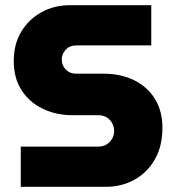

<svg xmlns="http://www.w3.org/2000/svg" viewBox="-20 -720 677 740"><path d="M60 0V-155H358Q386 -155 403 -173Q420 -191 420 -215Q420 -240 403 -258Q386 -276 358 -276H259Q196 -276 144.5 -301Q93 -326 63 -372.5Q33 -419 33 -485Q33 -550 62 -598Q91 -646 140 -673Q189 -700 249 -700H563V-545H273Q249 -545 233.5 -528.5Q218 -512 218 -491Q218 -468 233.5 -452Q249 -436 273 -436H378Q447 -436 498.5 -410Q550 -384 578 -337.5Q606 -291 606 -228Q606 -156 576.5 -105Q547 -54 497.5 -27Q448 0 388 0Z"/></svg>

Font: MuseoModerno ExtraBold
Style: Regular
Weight: 800
Designer: Pablo Cosgaya, Héctor Gatti, Marcela Romero, and the Authors of The MuseoModerno Project.
Foundry: Omnibus-Type Team
Version: Version 1.001